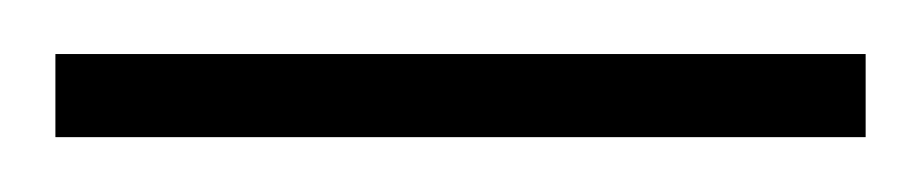

<svg xmlns="http://www.w3.org/2000/svg" viewBox="-30 -50 335 70"><path d="M-9.8 -30.3H285.6V0H-9.8Z"/></svg>

Font: Vazirmatn UI Thin
Style: Regular
Weight: 100
Designer: Saber Rastikerdar
Foundry: Saber Rastikerdar
Version: Version 33.003